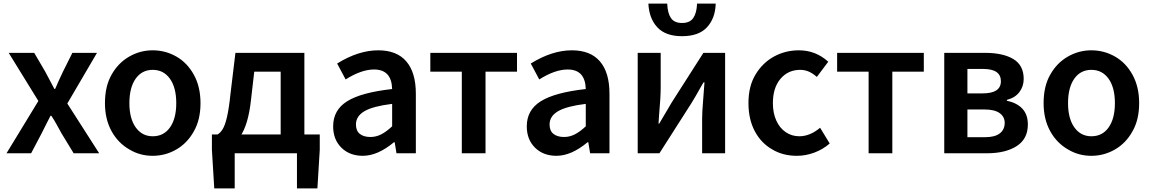

<svg xmlns="http://www.w3.org/2000/svg" viewBox="-20 -847 6361 1061"><path d="M192 -289 28 -555H169L230 -451Q250 -412 267 -381Q271 -373 274.5 -367Q278 -361 280 -356H285L306 -404L328 -451L380 -555H516L352 -275L528 0H387L320 -110L293 -159Q281 -181 264 -207H259L235 -160L210 -110L152 0H16Z M695 -21Q632 -57 596 -123Q560 -189 560 -277Q560 -371 597 -435Q633 -499 693.5 -534Q754 -569 824 -569Q894 -569 954.5 -534.5Q1015 -500 1051.5 -433.5Q1088 -367 1088 -277Q1088 -185 1051 -121Q1015 -56 954.5 -21Q894 14 824 14Q753 14 695 -21ZM954 -277Q954 -363 919 -412Q884 -461 824 -461Q764 -461 729.5 -412Q695 -363 695 -277Q695 -192 730 -143Q765 -94 824 -94Q885 -94 919.5 -143Q954 -192 954 -277Z M1277 194H1164L1151 -19V-104H1747V-19L1734 194H1621V0H1277ZM1531 -451H1385L1367 -295Q1352 -156 1306 -91Q1266 -35 1200 -28L1182 -104Q1197 -112 1209 -131Q1238 -175 1253 -323L1281 -555H1662V-39H1531Z M1821 -149Q1821 -239 1898.5 -287.5Q1976 -336 2147 -355Q2144 -463 2047 -463Q1977 -463 1890 -408L1843 -496Q1961 -569 2070 -569Q2173 -569 2225.5 -507.5Q2278 -446 2278 -329V0H2171L2161 -61H2157Q2067 14 1985 14Q1912 14 1866.5 -31Q1821 -76 1821 -149ZM2147 -149V-273Q2041 -260 1994 -232.5Q1947 -205 1947 -159Q1947 -124 1968.5 -107Q1990 -90 2027 -90Q2058 -90 2086.5 -104.5Q2115 -119 2147 -149Z M2532 -451H2358V-555H2837V-451H2663V0H2532Z M2891 -149Q2891 -239 2968.5 -287.5Q3046 -336 3217 -355Q3214 -463 3117 -463Q3047 -463 2960 -408L2913 -496Q3031 -569 3140 -569Q3243 -569 3295.5 -507.5Q3348 -446 3348 -329V0H3241L3231 -61H3227Q3137 14 3055 14Q2982 14 2936.5 -31Q2891 -76 2891 -149ZM3217 -149V-273Q3111 -260 3064 -232.5Q3017 -205 3017 -159Q3017 -124 3038.5 -107Q3060 -90 3097 -90Q3128 -90 3156.5 -104.5Q3185 -119 3217 -149Z M3504 -555H3631V-364Q3631 -309 3622 -210L3619 -164H3623L3692 -281L3867 -555H3987V0H3860V-191Q3860 -228 3865 -286L3873 -392H3868Q3865 -388 3862.5 -383Q3860 -378 3856 -372Q3821 -309 3799 -274L3624 0H3504ZM3563 -827H3667Q3669 -775 3687.5 -747.5Q3706 -720 3749 -720Q3792 -720 3811 -747.5Q3830 -775 3832 -827H3935Q3933 -747 3887.5 -697Q3842 -647 3749 -647Q3658 -647 3612.5 -696Q3567 -745 3563 -827Z M4248 -21Q4186 -56 4151 -122Q4116 -188 4116 -277Q4116 -371 4155 -435Q4194 -500 4257 -534.5Q4320 -569 4395 -569Q4487 -569 4557 -506L4494 -422Q4471 -442 4449 -451.5Q4427 -461 4402 -461Q4335 -461 4293 -411.5Q4251 -362 4251 -277Q4251 -223 4269.5 -181.5Q4288 -140 4321.5 -117Q4355 -94 4397 -94Q4456 -94 4512 -141L4565 -54Q4527 -21 4479.5 -3.5Q4432 14 4384 14Q4306 14 4248 -21Z M4780 -451H4606V-555H5085V-451H4911V0H4780Z M5198 -555H5422Q5523 -555 5580 -520.5Q5637 -486 5637 -411Q5637 -370 5613.5 -338.5Q5590 -307 5544 -295V-290Q5599 -279 5629.5 -246.5Q5660 -214 5660 -159Q5660 -79 5598 -39.5Q5536 0 5434 0H5198ZM5511 -398Q5511 -466 5413 -466H5326V-331H5410Q5511 -331 5511 -398ZM5532 -168Q5532 -202 5504 -222Q5476 -242 5421 -242H5326V-89H5425Q5478 -89 5505 -110Q5532 -131 5532 -168Z M5882 -21Q5819 -57 5783 -123Q5747 -189 5747 -277Q5747 -371 5784 -435Q5820 -499 5880.5 -534Q5941 -569 6011 -569Q6081 -569 6141.5 -534.5Q6202 -500 6238.5 -433.5Q6275 -367 6275 -277Q6275 -185 6238 -121Q6202 -56 6141.5 -21Q6081 14 6011 14Q5940 14 5882 -21ZM6141 -277Q6141 -363 6106 -412Q6071 -461 6011 -461Q5951 -461 5916.5 -412Q5882 -363 5882 -277Q5882 -192 5917 -143Q5952 -94 6011 -94Q6072 -94 6106.5 -143Q6141 -192 6141 -277Z"/></svg>

Font: Merged Yaku Han JP SemiBold
Style: Regular
Weight: 600
Designer: Ryoko NISHIZUKA 西塚涼子 (kana, bopomofo & ideographs); Paul D. Hunt (Latin, Greek & Cyrillic); Sandoll Communications 산돌커뮤니
Foundry: Adobe
Version: Version 2.004